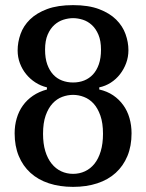

<svg xmlns="http://www.w3.org/2000/svg" viewBox="-20 -729 570 749"><path d="M374 -535.2Q374 -569.8 364 -593.5Q354 -617.2 338.1 -631.6Q322.3 -646 303 -652.1Q283.7 -658.2 265.1 -658.2Q246.6 -658.2 227.3 -652.1Q208 -646 192.1 -631.8Q176.3 -617.7 166 -594Q155.8 -570.3 155.8 -535.2Q155.8 -502 164.3 -478Q172.9 -454.1 187.5 -438.2Q202.1 -422.4 222.2 -414.8Q242.2 -407.2 265.1 -407.2Q288.6 -407.2 308.3 -415Q328.1 -422.9 342.8 -438.7Q357.4 -454.6 365.7 -478.5Q374 -502.4 374 -535.2ZM147.9 -207Q147.9 -168.5 156.7 -139.4Q165.5 -110.4 181.4 -90.6Q197.3 -70.8 218.8 -60.8Q240.2 -50.8 265.1 -50.8Q290 -50.8 311.5 -60.8Q333 -70.8 348.6 -90.3Q364.3 -109.9 373 -139.2Q381.8 -168.5 381.8 -207Q381.8 -249 371.6 -278.1Q361.3 -307.1 345 -325Q328.6 -342.8 307.6 -350.8Q286.6 -358.9 265.1 -358.9Q243.7 -358.9 222.7 -351.1Q201.7 -343.3 185.1 -325.4Q168.5 -307.6 158.2 -278.6Q147.9 -249.5 147.9 -207ZM367.2 -388.2V-379.9Q397.9 -373 421.4 -357.2Q444.8 -341.3 460.9 -318.8Q477.1 -296.4 485.1 -268.3Q493.2 -240.2 493.2 -209Q493.2 -159.2 477.1 -120.4Q460.9 -81.5 431.4 -54.7Q401.9 -27.8 359.6 -13.9Q317.4 0 265.1 0Q212.9 0 170.7 -13.9Q128.4 -27.8 98.9 -54.7Q69.3 -81.5 53.2 -120.4Q37.1 -159.2 37.1 -209Q37.1 -239.7 45.2 -267.3Q53.2 -294.9 69.1 -317.1Q85 -339.4 108.6 -355.5Q132.3 -371.6 163.1 -379.9V-388.2Q138.7 -394 117.9 -407.5Q97.2 -420.9 81.8 -439.9Q66.4 -459 57.6 -482.4Q48.8 -505.9 48.8 -532.2Q48.8 -564.5 60.1 -596.2Q71.3 -627.9 96.9 -653.1Q122.6 -678.2 163.8 -693.6Q205.1 -709 265.1 -709Q325.2 -709 366.5 -693.4Q407.7 -677.7 433.1 -652.6Q458.5 -627.4 469.7 -595.9Q481 -564.5 481 -533.2Q481 -506.8 472.2 -482.9Q463.4 -459 448.2 -439.5Q433.1 -419.9 412.1 -406.5Q391.1 -393.1 367.2 -388.2Z"/></svg>

Font: Marmelad
Style: Regular
Weight: 400
Designer: Manvel Shmavonyan
Foundry: Cyreal (www.cyreal.org)
Version: Version 1.000